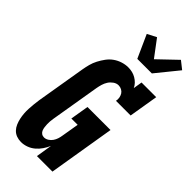

<svg xmlns="http://www.w3.org/2000/svg" viewBox="-308 -1052 1120 1120"><g transform="rotate(45 252.5 -491.5)"><path d="M132 8Q112 8 94.5 1.5Q77 -5 64.5 -18Q52 -31 44.5 -48.5Q37 -66 33 -84.5Q29 -103 27.5 -122Q26 -141 27 -160.5Q28 -180 30 -200Q32 -220 35 -240L86 -545Q90 -568 96 -591Q102 -614 113.5 -636Q125 -658 140 -678.5Q155 -699 175.5 -713.5Q196 -728 220 -735.5Q244 -743 267 -743Q285 -743 301 -739Q317 -735 331.5 -726.5Q346 -718 357 -706.5Q368 -695 375 -680L384 -735H505L475 -554H354Q357 -568 354.5 -581.5Q352 -595 345.5 -605.5Q339 -616 327 -622.5Q315 -629 301 -629Q284 -629 268.5 -618Q253 -607 243.5 -592Q234 -577 229 -560Q224 -543 221 -526L170 -221Q168 -209 167 -197Q166 -185 166.5 -173.5Q167 -162 168.5 -150.5Q170 -139 174 -129Q178 -119 187 -112.5Q196 -106 208 -106Q222 -106 235.5 -114.5Q249 -123 257.5 -135.5Q266 -148 270.5 -162Q275 -176 277 -190L295 -297H243L262 -411H452L384 0H256L272 -100Q263 -79 249.5 -59Q236 -39 217.5 -23.5Q199 -8 176.5 0Q154 8 132 8ZM269 -815 205 -957 261 -986 339 -882 453 -991 501 -953 389 -815Z"/></g></svg>

Font: Iosevka Curly Slab Heavy
Style: Italic
Weight: 900
Italic angle: -9°
Monospace: yes
Designer: Belleve Invis
Foundry: Belleve Invis
Version: Version 22.1.2; ttfautohint (v1.8.4)